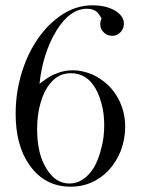

<svg xmlns="http://www.w3.org/2000/svg" viewBox="-20 -696 532 724"><path d="M129 -380Q146 -393 161 -403Q176 -413 191 -418Q220 -431 255 -431Q291 -431 331 -414Q359 -400 381 -381Q403 -362 419 -336Q452 -283 452 -218Q452 -171 435 -126Q418 -84 387 -51Q328 8 247 8Q148 8 91 -74Q39 -147 39 -267Q39 -362 71 -449Q102 -534 160 -596Q180 -616 200 -631Q220 -646 241 -656Q283 -676 329 -676Q379 -676 414 -656Q443 -638 447 -613V-605Q447 -600 446 -597Q446 -594 444 -590Q439 -577 428 -569Q417 -561 403 -561Q384 -561 371 -574Q358 -587 358 -605Q358 -616 363 -626Q353 -645 344 -652Q330 -663 308 -663Q244 -663 193 -581Q141 -495 129 -380ZM120 -209Q120 -117 154 -62Q188 -4 242 -4Q270 -4 293 -20Q315 -34 334 -64Q351 -93 362 -137Q368 -159 370.5 -180.5Q373 -202 373 -223Q373 -245 370.5 -266Q368 -287 362 -308Q351 -349 332 -375Q300 -420 247 -420Q200 -420 169 -381Q145 -352 133 -308Q120 -265 120 -209Z"/></svg>

Font: Wachinanga
Style: Regular
Weight: 400
Designer: deFharo
Foundry: deFharo
Version: Wachinanga: Version 2.001 2013